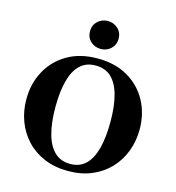

<svg xmlns="http://www.w3.org/2000/svg" viewBox="-135 -1062 1090 1190"><g transform="rotate(15 410.0 -467.0)"><path d="M409.7 14.2Q324.7 14.2 257.6 -14.2Q190.4 -42.5 143.3 -92.5Q96.2 -142.6 71.3 -208.5Q46.4 -274.4 46.4 -349.6Q46.4 -449.7 90.1 -530.8Q133.8 -611.8 215.1 -659.7Q296.4 -707.5 409.7 -707.5Q522.9 -707.5 604.5 -659.7Q686 -611.8 729.7 -530.8Q773.4 -449.7 773.4 -349.6Q773.4 -274.4 748.5 -208.5Q723.6 -142.6 676.3 -92.5Q628.9 -42.5 561.8 -14.2Q494.6 14.2 409.7 14.2ZM411.6 -31.7Q473.6 -31.7 512 -70.1Q550.3 -108.4 568.4 -179.4Q586.4 -250.5 586.4 -348.6Q586.4 -446.8 567.6 -517.1Q548.8 -587.4 509.8 -624.8Q470.7 -662.1 408.7 -662.1Q347.2 -662.1 308.3 -624.8Q269.5 -587.4 251.2 -517.1Q232.9 -446.8 232.9 -348.6Q232.9 -250.5 252 -179.4Q271 -108.4 310.5 -70.1Q350.1 -31.7 411.6 -31.7ZM410.2 -769Q372.1 -769 345.2 -793.9Q318.4 -818.8 318.4 -858.4Q318.4 -897.9 345.2 -923.1Q372.1 -948.2 410.2 -948.2Q447.8 -948.2 474.9 -923.1Q502 -897.9 502 -858.4Q502 -818.8 474.9 -793.9Q447.8 -769 410.2 -769Z"/></g></svg>

Font: Gelasio
Style: Regular
Weight: 400
Designer: Eben Sorkin
Foundry: Eben Sorkin
Version: Version 1.008